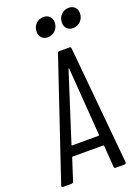

<svg xmlns="http://www.w3.org/2000/svg" viewBox="-174 -974 752 1043"><g transform="rotate(-20 202.5 -452.0)"><path d="M297 -9 288 -133Q288 -137 284 -137H108Q106 -137 104.5 -136Q103 -135 103 -133L63 -9Q60 0 51 0H2Q-3 0 -5 -3Q-7 -6 -5 -11L224 -691Q226 -700 235 -700H294Q303 -700 303 -691L367 -11Q367 0 357 0H307Q297 0 297 -9ZM126 -195H279Q282 -195 282 -199L253 -592Q253 -595 252 -595Q251 -595 249 -592L123 -199Q123 -195 126 -195ZM301 -840Q301 -868 319 -886Q337 -904 363 -904Q384 -904 397.5 -891Q411 -878 411 -856Q411 -829 393 -810.5Q375 -792 349 -792Q327 -792 314 -805.5Q301 -819 301 -840ZM155 -840Q155 -868 173 -886Q191 -904 217 -904Q238 -904 251.5 -891Q265 -878 265 -856Q265 -829 247 -810.5Q229 -792 203 -792Q181 -792 168 -805.5Q155 -819 155 -840Z"/></g></svg>

Font: Barlow Condensed
Style: Italic
Weight: 400
Width: 3
Italic angle: -7°
Designer: Jeremy Tribby
Foundry: Tribby Type
Version: Version 1.408